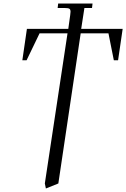

<svg xmlns="http://www.w3.org/2000/svg" viewBox="-20 -865 712 1083"><path d="M106 -524.9 131.8 -702.1H365.2L376 -779.8Q377.9 -793.5 377.9 -798.8Q377.9 -811.5 371.3 -815.7Q364.7 -819.8 346.2 -819.8H305.2L308.1 -845.2H502L499 -819.8H456.1L438 -702.1H671.9L646 -524.9H622.1L591.8 -676.8H435.1L309.1 169.9L238.8 198.2L232.9 169.9L360.8 -676.8H203.1L129.9 -524.9Z"/></svg>

Font: Dihjauti
Style: Italic
Weight: 400
Italic angle: -9°
Designer: T. Christopher White
Version: Version 3.0.0